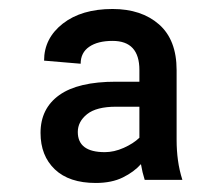

<svg xmlns="http://www.w3.org/2000/svg" viewBox="-20 -741 485 423"><path d="M298.8 -344.7Q293.5 -361.3 290.5 -379.4Q275.4 -362.3 250.7 -350.1Q226.1 -337.9 190.9 -337.9Q132.3 -337.9 100.8 -367.9Q69.3 -397.9 69.3 -448.2Q69.3 -502 110.6 -531.5Q151.9 -561 235.4 -561H287.1V-586.9Q287.1 -650.9 228 -650.9Q195.3 -650.9 176.5 -637.9Q157.7 -625 157.7 -600.6L77.1 -607.4Q77.1 -656.7 118.4 -689Q159.7 -721.2 228 -721.2Q291.5 -721.2 330.3 -687.3Q369.1 -653.3 369.1 -586.4V-433.1Q369.1 -409.2 372.1 -387.7Q375 -366.2 381.8 -344.7ZM210.9 -405.8Q231.4 -405.8 252.7 -415.3Q273.9 -424.8 287.1 -437.5V-505.9H235.8Q192.4 -505.9 171.9 -489.5Q151.4 -473.1 151.4 -450.2Q151.4 -405.8 210.9 -405.8Z"/></svg>

Font: Vazirmatn RD FD Medium
Style: Regular
Weight: 500
Designer: Saber Rastikerdar
Foundry: Saber Rastikerdar
Version: Version 33.003